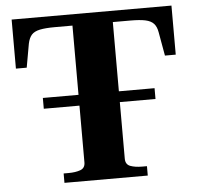

<svg xmlns="http://www.w3.org/2000/svg" viewBox="-51 -762 840 815"><g transform="rotate(-5 369.0 -355.0)"><path d="M131 -367H607V-321H131ZM283 -79V-662H208Q168 -662 144 -657Q120 -652 108.5 -639Q97 -626 92 -602L74 -501H28V-710H709V-501H663L645 -602Q641 -626 629 -639Q617 -652 593.5 -657Q570 -662 530 -662H455V-80Q455 -55 475.5 -47.5Q496 -40 525 -40H546V0H191V-40H212Q242 -40 262.5 -47.5Q283 -55 283 -79Z"/></g></svg>

Font: Roboto Serif 120pt Expanded SemiBold
Style: Regular
Weight: 600
Width: 7
Designer: Greg Gazdowicz
Foundry: Commercial Type
Version: Version 1.008